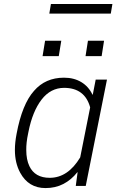

<svg xmlns="http://www.w3.org/2000/svg" viewBox="-20 -924 578 954"><path d="M206 10.5Q122 10.5 80.5 -65.5Q54 -114 54 -179Q54 -216 62.5 -259.5Q90 -406.5 149 -472.5Q205.5 -538 298 -538Q347.5 -538 384 -516Q420.5 -494 439.5 -453.5L441 -454L455.5 -528.5H511.5L406 0H356.5L365.5 -67.5L364.5 -68.5Q334.5 -30.5 295 -10Q255.5 10.5 206 10.5ZM227 -40.5Q317.5 -40.5 378.5 -142L428 -390.5Q401.5 -487 299 -487.5Q231.5 -487.5 186.5 -429Q141.5 -370.5 121.5 -269.5L119.5 -259.5Q110 -215 110.5 -178.5Q110.5 -131 126 -98.5Q153.5 -40.5 227 -40.5ZM485 -645H405L417 -721.5H497ZM272 -645H191.5L204 -721.5H284.5ZM530.5 -856.5H225L233 -904H538.5Z"/></svg>

Font: Roberto Sans Light
Style: Italic
Weight: 300
Italic angle: -11°
Designer: Google
Version: Version 1.00;June 11, 2020;FontCreator 12.0.0.2522 64-bit; t